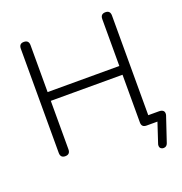

<svg xmlns="http://www.w3.org/2000/svg" viewBox="-151 -842 1072 1132"><g transform="rotate(-20 385.0 -276.0)"><path d="M683 159Q673 159 666 153Q659 147 659 136Q659 128 661 124L702 0H634Q603 0 603 -30V-330H153V-26Q153 6 122 6Q92 6 92 -26V-679Q92 -711 122 -711Q153 -711 153 -679V-385H603V-679Q603 -711 634 -711Q664 -711 664 -679V-54H731Q747 -54 755.5 -47.5Q764 -41 764 -29Q764 -21 762 -16L710 139Q703 159 683 159Z"/></g></svg>

Font: SN Pro Light
Style: Regular
Weight: 300
Designer: Tobias Whetton
Foundry: Supernotes
Version: Version 1.002